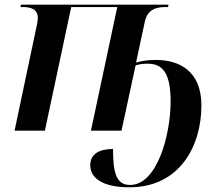

<svg xmlns="http://www.w3.org/2000/svg" viewBox="-20 -556 929 817"><path d="M531 241C744 241 837 66 837 -107C837 -252 746 -301 642 -301C608 -301 580 -296 559 -290L596 -463C608 -518 647 -526 685 -526H695L697 -536H69L67 -526H78C111 -526 141 -517 141 -479C141 -472 139 -463 138 -455L42 0H171L283 -526H479L367 0H497L557 -278C573 -283 590 -285 608 -285C672 -285 706 -246 706 -124C706 19 648 231 534 231C474 231 461 179 461 78C404 78 364 98 364 147C364 200 414 241 531 241Z"/></svg>

Font: Noto Serif Display SemiBold
Style: Italic
Weight: 600
Italic angle: -12°
Designer: Monotype Design Team
Foundry: Monotype Imaging Inc.
Version: Version 2.009